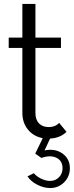

<svg xmlns="http://www.w3.org/2000/svg" viewBox="-20 -690 373 970"><path d="M205 70Q258 59 295.5 85.5Q333 112 333 160Q333 202 304 231Q275 260 233 260Q201 260 168 243Q135 226 119 201L151 185Q164 201 187.5 212.5Q211 224 233 224Q260 224 278 205.5Q296 187 296 160Q296 122 265 107Q234 92 189 108L158 86L196 8Q149 -1 121 -35.5Q93 -70 93 -120V-448H24V-500H93V-670H159V-500H288V-448H159V-120Q159 -85 177 -66.5Q195 -48 227 -48Q259 -48 279 -69L316 -24Q285 7 233 10Z"/></svg>

Font: Orkney Light
Style: Regular
Weight: 300
Designer: Samuel Oakes and Alfredo Marco Pradil
Foundry: Alfredo Marco Pradil
Version: 1.0; ttfautohint (v1.5)